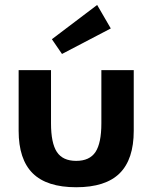

<svg xmlns="http://www.w3.org/2000/svg" viewBox="-20 -753 625 787"><path d="M56.4 -216.8V-465.5H189.1V-247.7Q189.1 -166.4 213.2 -130Q237.3 -93.6 292.3 -93.6Q347.3 -93.6 371.4 -130Q395.5 -166.4 395.5 -247.7V-465.5H528.2V-216.8Q528.2 -100 470.5 -42.7Q412.7 14.5 292.3 14.5Q171.8 14.5 114.1 -42.7Q56.4 -100 56.4 -216.8ZM234.1 -531.8 192.7 -592.3 378.2 -732.7 434.1 -636.4Z"/></svg>

Font: Spartan MB
Style: Bold
Weight: 700
Designer: Matt Bailey, Mirko Velimirovic
Foundry: Matt Bailey
Version: Version 1.005